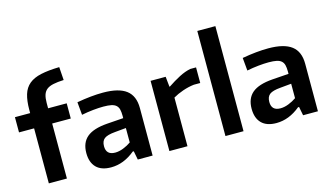

<svg xmlns="http://www.w3.org/2000/svg" viewBox="-92 -1117 2447 1426"><g transform="rotate(-15 1131.5 -404.5)"><path d="M132 -423H16V-540H133V-565Q133 -635 147.5 -682.5Q162 -730 196.5 -758.5Q231 -787 288 -799.5Q345 -812 430 -814L437 -713Q388 -711 356 -704Q324 -697 305.5 -682.5Q287 -668 279 -643.5Q271 -619 271 -581V-540H414V-423H271V0H132Z M611 5Q536 5 497.5 -34Q459 -73 459 -145Q459 -225 508.5 -266.5Q558 -308 664 -316L791 -325V-343Q791 -373 786 -392.5Q781 -412 767.5 -424Q754 -436 730.5 -441Q707 -446 670 -446Q635 -446 591 -441.5Q547 -437 502 -428L493 -527Q605 -547 694 -547Q815 -547 872.5 -503Q930 -459 930 -366V0H816L803 -67H795Q708 5 611 5ZM668 -93Q698 -93 731 -106Q764 -119 791 -138V-249L706 -241Q646 -236 622.5 -218Q599 -200 599 -160Q599 -93 668 -93Z M1059 -540H1175L1183 -462H1187Q1233 -493 1279 -517Q1325 -541 1367 -549H1411V-429H1362Q1319 -424 1275.5 -409Q1232 -394 1198 -374V0H1059Z M1490 -808H1629V0H1490Z M1882 5Q1807 5 1768.5 -34Q1730 -73 1730 -145Q1730 -225 1779.5 -266.5Q1829 -308 1935 -316L2062 -325V-343Q2062 -373 2057 -392.5Q2052 -412 2038.5 -424Q2025 -436 2001.5 -441Q1978 -446 1941 -446Q1906 -446 1862 -441.5Q1818 -437 1773 -428L1764 -527Q1876 -547 1965 -547Q2086 -547 2143.5 -503Q2201 -459 2201 -366V0H2087L2074 -67H2066Q1979 5 1882 5ZM1939 -93Q1969 -93 2002 -106Q2035 -119 2062 -138V-249L1977 -241Q1917 -236 1893.5 -218Q1870 -200 1870 -160Q1870 -93 1939 -93Z"/></g></svg>

Font: Encode Sans Normal
Style: SemiBold
Weight: 600
Designer: Pablo Impallari, Andres Torresi
Foundry: Pablo Impallari, Andres Torresi
Version: Version 1.000; ttfautohint (v1.00) -l 8 -r 50 -G 200 -x 14 -